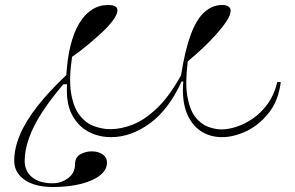

<svg xmlns="http://www.w3.org/2000/svg" viewBox="-20 -535 1183 770"><path d="M192 215Q120 215 78.5 186Q37 157 37 110Q37 60 60 5.5Q83 -49 130 -109Q177 -169 246 -234Q250 -301 263 -353Q276 -405 297.5 -441Q319 -477 348.5 -496Q378 -515 414 -515Q431 -515 441 -510Q451 -505 451 -494Q451 -478 434 -454.5Q417 -431 389 -405Q361 -379 329.5 -353Q298 -327 269 -307Q256 -219 265 -162.5Q274 -106 298.5 -74Q323 -42 356 -29.5Q389 -17 423 -17Q466 -17 513 -35.5Q560 -54 609.5 -101Q659 -148 706 -233Q722 -334 745 -396Q768 -458 800 -486.5Q832 -515 871 -515Q887 -515 896 -509Q905 -503 905 -492Q905 -475 888.5 -450Q872 -425 846.5 -396.5Q821 -368 791 -340Q761 -312 733 -289Q722 -202 731.5 -148Q741 -94 763.5 -65.5Q786 -37 814.5 -26.5Q843 -16 869 -16Q895 -16 928 -26.5Q961 -37 994 -59.5Q1027 -82 1053.5 -118.5Q1080 -155 1092 -206H1106Q1097 -132 1058.5 -83Q1020 -34 969 -9.5Q918 15 870 15Q822 15 785 -9.5Q748 -34 728.5 -83Q709 -132 715 -208H708Q658 -97 582 -41Q506 15 425 15Q375 15 333.5 -7.5Q292 -30 268 -76.5Q244 -123 249 -197H234Q182 -136 147.5 -82.5Q113 -29 96 19.5Q79 68 79 110Q79 152 109 176Q139 200 191 200Q225 200 253 179.5Q281 159 281 123Q281 96 302 84Q323 72 348 72Q374 72 391.5 84Q409 96 409 117Q409 146 381.5 168Q354 190 305 202.5Q256 215 192 215Z"/></svg>

Font: Kalnia Expanded ExtraLight
Style: Regular
Weight: 250
Width: 7
Designer: Frida Medrano
Foundry: Frida Medrano
Version: Version 1.105